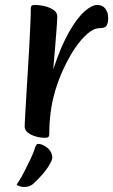

<svg xmlns="http://www.w3.org/2000/svg" viewBox="-20 -544 457 776"><path d="M162.7 13Q144.1 13 125 7.7Q105.8 2.4 92.7 -8Q79.6 -18.3 79.6 -33.8Q79.6 -41.9 81.5 -73.3Q83.3 -104.7 86 -150.8Q88.7 -197 92 -249.2Q95.4 -301.4 98.1 -352.3Q100.8 -403.2 102.6 -444.8Q104.5 -486.4 104.5 -510.1Q104.5 -517.2 107.6 -520.6Q110.8 -524 120.2 -524Q140.4 -524 161.5 -518.8Q182.6 -513.7 197.1 -503.4Q211.6 -493 211.6 -477.2Q211.6 -466.3 209.9 -444.2Q208.2 -422.1 206.1 -394.7Q204.1 -367.4 201.8 -340.2Q199.4 -313 197.6 -292.4Q195.7 -271.8 195.1 -263.5Q226.1 -356.7 258.8 -414.1Q291.5 -471.5 321.4 -497.7Q351.3 -524 372.8 -524Q394.6 -524 405.9 -508.8Q417.2 -493.6 417.2 -470Q417.2 -451.9 411.2 -441Q405.1 -430.1 382.2 -430.1Q359.4 -430.1 333.6 -407.8Q307.7 -385.6 283.1 -349.2Q258.5 -312.8 237.7 -268Q216.8 -223.1 203.3 -178Q190 -132.3 184.6 -89.1Q179.1 -45.8 179.1 -0.9Q179.1 6.2 175.4 9.6Q171.7 13 162.7 13ZM75.7 211.7Q67.1 211.7 57.4 208.1Q47.8 204.4 47.8 202.4Q47.8 200.4 58.1 185.3Q66 173.5 78.5 149.2Q91.1 124.9 104.1 97.4Q117 69.9 123.4 48.2Q126.6 41.4 128.7 39.5Q130.8 37.5 135.3 37.5Q141.9 37.5 149.1 40.5Q156.3 43.5 163.7 47.9Q171 52.2 175.2 56.7Q183.3 64.9 186.6 72.7Q189.9 80.4 191.1 87.4Q192.4 98.1 185.3 112.3Q178.2 126.5 166.4 142.3Q154.6 158.2 140.4 173.1Q126.2 188 112.5 200.6Q104.2 206.4 96.1 209.1Q88.1 211.7 75.7 211.7Z"/></svg>

Font: Briem Hand Thin
Style: Regular
Weight: 100
Designer: Gunnlaugur SE Briem, Eben Sorkin
Foundry: Sorkin Type Co.
Version: Version 1.003